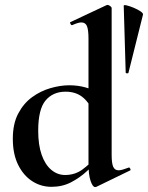

<svg xmlns="http://www.w3.org/2000/svg" viewBox="-20 -745 600 779"><path d="M189 13Q146 13 110.5 -10Q75 -33 53.5 -76.5Q32 -120 32 -182Q32 -243 54 -284.5Q76 -326 110.5 -351Q145 -376 185 -387.5Q225 -399 261 -399Q297 -399 328 -390Q359 -381 384 -368L361 -287Q340 -332 313 -352.5Q286 -373 246 -373Q195 -373 165 -337.5Q135 -302 135 -214Q135 -157 149 -117Q163 -77 188 -56Q213 -35 244 -35Q284 -35 314 -57Q344 -79 372 -110L382 -101Q361 -77 332.5 -50.5Q304 -24 268.5 -5.5Q233 13 189 13ZM433 -712V-116Q433 -82 439.5 -68Q446 -54 461 -54Q468 -54 478.5 -57Q489 -60 502 -65Q505 -67 508 -61.5Q511 -56 509 -54L371 13Q368 14 366 14Q356 14 347.5 -11Q339 -36 339 -82V-589Q339 -623 333 -638.5Q327 -654 310 -654Q303 -654 293.5 -651Q284 -648 273 -643Q269 -642 266 -648Q263 -654 265 -655L412 -724Q414 -725 416 -725Q421 -725 427 -720.5Q433 -716 433 -712ZM482 -722Q482 -726 494.5 -723Q507 -720 522.5 -713.5Q538 -707 550 -699Q562 -691 560 -685L501 -449Q500 -447 495 -447.5Q490 -448 490 -450Z"/></svg>

Font: Cormorant Infant Light
Style: Bold
Weight: 700
Version: Version 4.001